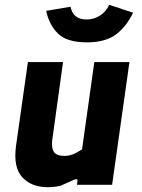

<svg xmlns="http://www.w3.org/2000/svg" viewBox="-20 -768 592 798"><path d="M179 10Q110 10 72 -32Q34 -74 47 -165L96 -510H242L197 -185Q193 -152 204.5 -136Q216 -120 248 -120Q260 -120 272 -123Q284 -126 296 -132.5Q308 -139 321 -147L372 -510H518L446 0H300L302 -16Q303 -22 298.5 -23Q294 -24 288 -21Q274 -15 260 -8.5Q246 -2 232 4Q219 7 206 8.5Q193 10 179 10ZM341 -592Q258 -592 221 -628.5Q184 -665 172 -723L273 -740Q279 -712 296 -699.5Q313 -687 339 -687Q371 -687 396 -703.5Q421 -720 434 -748L533 -715Q505 -657 461.5 -624.5Q418 -592 341 -592Z"/></svg>

Font: Finlandica
Style: Italic
Weight: 400
Italic angle: -8°
Designer: Niklas Ekholm, Juho Hiilivirta, Jaakko Suomalainen
Foundry: Helsinki Type Studio
Version: Version 1.064